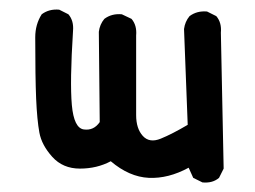

<svg xmlns="http://www.w3.org/2000/svg" viewBox="-20 -375 540 407"><path d="M409.2 11.7 389.6 2 379.9 -19.5Q336.9 3.9 295.4 2Q253.9 0 214.8 -33.2Q185.5 -17.6 149.4 -17.6Q113.3 -17.6 90.8 -42.5Q68.4 -67.4 63.5 -93.8Q58.6 -120.1 56.6 -166Q54.7 -211.9 54.7 -295.9Q54.7 -323.2 68.4 -344.7Q84 -356.4 105.5 -354.5L125 -344.7Q136.7 -331.1 134.8 -309.6Q127.9 -201.2 132.3 -152.3Q136.7 -103.5 157.7 -100.6Q178.7 -97.7 191.4 -116.2L189.5 -307.6Q191.4 -323.2 201.2 -335Q216.8 -346.7 238.3 -344.7L258.8 -335Q270.5 -321.3 268.6 -299.8Q268.6 -159.2 268.6 -130.9Q268.6 -102.5 282.7 -86.9Q296.9 -71.3 320.8 -81.1Q344.7 -90.8 377.9 -110.4L370.1 -313.5Q372.1 -329.1 381.8 -340.8Q397.5 -352.5 418.9 -350.6L438.5 -340.8Q450.2 -327.1 448.2 -305.7L454.1 -17.6L444.3 2Q430.7 13.7 409.2 11.7Z"/></svg>

Font: JasonHandwriting4
Style: Regular
Weight: 400
Version: Version 1.01.21